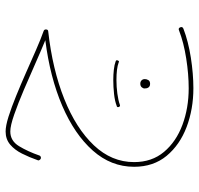

<svg xmlns="http://www.w3.org/2000/svg" viewBox="-32 -398 705 680"><g transform="rotate(-90 320.0 -57.5)"><path d="M194.8 -389.6Q214.8 -389.6 247.8 -379.2Q280.8 -368.7 321 -352.3Q361.3 -335.9 403.1 -317.4Q444.8 -298.8 483.4 -282Q522 -265.1 550.8 -254.9Q556.2 -252.9 556.2 -247.1Q556.2 -239.3 549.8 -238.8Q414.6 -223.6 310.1 -181.9Q205.6 -140.1 146 -77.1Q86.4 -14.2 86.4 65.4Q86.4 128.4 122.6 171.4Q158.7 214.4 218.3 236.6Q277.8 258.8 348.1 258.8Q397.5 258.8 453.6 250Q509.8 241.2 552.7 224.6Q561 220.7 564 229.5Q566.9 236.8 558.6 240.2Q514.2 257.3 456.5 266.4Q398.9 275.4 348.1 275.4Q274.4 275.4 210.9 251.5Q147.5 227.5 108.6 180.7Q69.8 133.8 69.8 65.4Q69.8 -16.1 127.2 -80.8Q184.6 -145.5 285.6 -189Q386.7 -232.4 518.1 -249Q484.4 -262.7 437.7 -283.4Q391.1 -304.2 343 -324.7Q294.9 -345.2 255.1 -359.1Q215.3 -373 194.8 -373Q161.6 -373 142.8 -342Q124 -311 109.9 -270.5Q109.4 -267.6 106 -265.6Q102.5 -263.7 98.6 -265.1Q96.2 -266.1 93.8 -269.5Q91.3 -272.9 93.3 -276.4Q103.5 -305.7 116.5 -331.5Q129.4 -357.4 148.4 -373.5Q167.5 -389.6 194.8 -389.6ZM281.7 11.7Q279.3 4.9 285.2 3.9Q302.7 -2.9 327.9 -5.6Q353 -8.3 377 -8.3Q396.5 -8.3 413.8 -6.3Q431.2 -4.4 442.9 0Q449.2 2 446.3 7.8Q443.8 14.2 439 10.7Q418 2.9 377 2.9Q353 2.9 329.1 6.1Q305.2 9.3 289.1 15.1Q284.2 17.1 281.7 11.7ZM347.2 102.5Q347.2 97.2 351.6 92.3Q356 87.4 364.3 87.4Q373 87.4 377.9 94.2Q380.4 97.7 380.4 103.5Q380.4 109.9 376.7 116Q373 122.1 363.3 122.1Q351.6 122.1 348.1 110.8Q347.2 106 347.2 102.5Z"/></g></svg>

Font: Mikhak-DS2-FD Thin
Style: Regular
Weight: 100
Designer: Amin Abedi
Version: Version 3.2